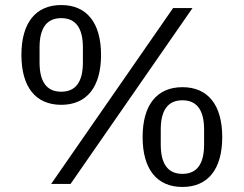

<svg xmlns="http://www.w3.org/2000/svg" viewBox="-20 -730 967 762"><path d="M260 0 744 -698H667L183 0ZM223 -314C324 -314 381 -384 381 -512C381 -640 324 -710 223 -710C122 -710 65 -640 65 -512C65 -384 122 -314 223 -314ZM223 -366C165 -366 137 -406 137 -482V-542C137 -618 165 -658 223 -658C281 -658 309 -618 309 -542V-482C309 -406 281 -366 223 -366ZM704 12C805 12 862 -58 862 -186C862 -314 805 -384 704 -384C603 -384 546 -314 546 -186C546 -58 603 12 704 12ZM704 -40C646 -40 618 -80 618 -156V-216C618 -292 646 -332 704 -332C762 -332 790 -292 790 -216V-156C790 -80 762 -40 704 -40Z"/></svg>

Font: IBM Plex Devanagari
Style: Regular
Weight: 400
Designer: Mike Abbink, Paul van der Laan, Pieter van Rosmalen, Erin McLaughlin
Foundry: Bold Monday
Version: Version 1.0